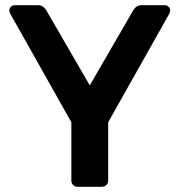

<svg xmlns="http://www.w3.org/2000/svg" viewBox="-20 -720 705 740"><path d="M615 -700Q623 -700 629.5 -694Q636 -688 636 -679Q636 -677 633 -668L397 -249V-24Q397 -14 390 -7Q383 0 372 0H279Q269 0 262 -7Q255 -14 255 -24V-249L19 -668Q16 -673 16 -679Q16 -688 22 -694Q28 -700 37 -700H127Q146 -700 158 -681L326 -391L494 -681Q506 -700 525 -700ZM329 -256Q327 -256 327 -258V-256ZM312 -258Q312 -256 310 -256H312ZM310 -238Q312 -238 312 -237V-238ZM327 -237Q327 -238 329 -238H327Z"/></svg>

Font: Rubik AZ
Style: Regular
Weight: 500
Designer: Hubert and Fischer
Foundry: Hubert & Fischer
Version: Version 2.000